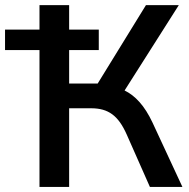

<svg xmlns="http://www.w3.org/2000/svg" viewBox="-36 -739 748 759"><path d="M237.3 0V-311H324.2C392.1 -311 431.6 -282.2 464.8 -207.5L556.6 0H685.1L566.9 -254.4C535.6 -321.3 498.5 -360.8 456.5 -381.3L670.9 -718.8H541L350.1 -408.7H237.3V-541H354.5V-622.1H237.3V-718.8H120.1V-622.1H-16.1V-541H120.1V0Z"/></svg>

Font: Winston Medium
Style: Regular
Weight: 500
Designer: Vernon Adams, Kim Jin-seong, David Berlow, Cristiano Sobral
Foundry: The Winston Project Authors
Version: Version 3.004